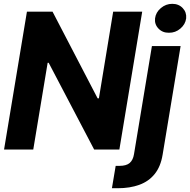

<svg xmlns="http://www.w3.org/2000/svg" viewBox="-20 -789 1003 1013"><path d="M730.3 -727.5 609.8 0H476.8L236.9 -457.6H231.4L155.5 0H1.4L122.1 -727.5H257.2L495.1 -270.1H501.8L577.1 -727.5ZM781.5 -545.9H932.9L838 27.1Q827.6 90.3 796 129.2Q764.5 168.2 715 186.1Q665.5 204.1 601.6 204.1H570.5L590.3 86.1H610.1Q646.7 86.1 664.3 70.8Q681.9 55.5 686.9 24.8ZM871.2 -616.2Q837.6 -615.7 816.1 -638.3Q794.5 -660.8 798.1 -692.2Q802.1 -724.1 828.7 -746.4Q855.2 -768.8 888.8 -768.8Q922.8 -768.8 944 -746.4Q965.2 -724.1 962.2 -692.2Q958.2 -660.8 931.8 -638.3Q905.5 -615.7 871.2 -616.2Z"/></svg>

Font: Inter Tight
Style: Italic
Weight: 400
Italic angle: -9.39999°
Designer: Rasmus Andersson
Foundry: rsms
Version: Version 3.002